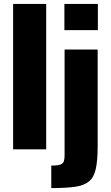

<svg xmlns="http://www.w3.org/2000/svg" viewBox="-20 -763 567 981"><path d="M47 0V-743H216V0ZM309 -609V-743H480V-609ZM242 198V83Q275 83 289 77.5Q303 72 306.5 60Q310 48 310 31V-510H479V-17Q479 57 469.5 100Q460 143 434.5 164Q409 185 362.5 191.5Q316 198 242 198Z"/></svg>

Font: Saira SemiCondensed ExtraBold
Style: Regular
Weight: 800
Width: 4
Designer: Hector Gatti with collaboration of the Omnibus-Type team
Foundry: Omnibus-Type
Version: Version 1.101